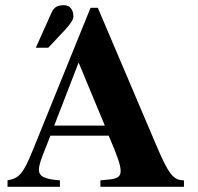

<svg xmlns="http://www.w3.org/2000/svg" viewBox="-20 -720 762 740"><path d="M118 -536H166L229 -603C248 -624 263 -643 263 -656C263 -682 250 -700 226 -700C206 -700 189 -695 179 -672ZM689 0V-25C648 -25 630 -47 579 -168L357 -690H329L108 -145C70 -51 55 -33 9 -25V0H211V-25C152 -29 130 -40 130 -66C130 -90 149 -132 161 -163L174 -197H399C433 -118 445 -83 445 -61C445 -39 432 -31 399 -28L367 -25V0ZM384 -236H189L283 -479Z"/></svg>

Font: STIXGeneral
Style: Bold
Weight: 700
Designer: MicroPress Inc., with final additions and corrections provided by Coen Hoffman, Elsevier (retired)
Version: Version 1.1.0